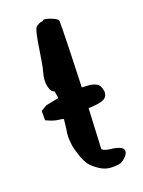

<svg xmlns="http://www.w3.org/2000/svg" viewBox="-132 -731 600 808"><g transform="rotate(-20 167.5 -327.5)"><path d="M163.1 -664.1Q163.6 -668.9 170.9 -668.9Q179.2 -668.9 196.8 -662.6Q229.5 -650.4 229.5 -639.2Q229.5 -558.6 221.7 -345.7Q230 -345.2 249.8 -344.2Q269.5 -343.3 285.6 -334.5Q301.8 -325.7 304.7 -301.3L305.7 -298.8V-296.9Q305.7 -275.4 290 -265.9Q274.4 -256.3 229.5 -254.4L218.8 -253.9Q214.8 -163.6 210 -73.2Q220.7 -63.5 243.2 -61Q302.7 -54.7 302.7 -32.2Q302.7 -20.5 290.5 -7.8Q278.3 4.9 267.1 9.3Q255.9 13.7 227.1 13.7Q198.2 13.7 172.6 -3.4Q147 -20.5 135 -36.1Q123 -51.8 112.3 -83Q101.6 -114.3 99.1 -134Q96.7 -153.8 96.7 -168.9Q96.7 -184.1 101.1 -206.5L105.5 -246.1Q100.6 -249 80.1 -251.5Q59.6 -253.9 29.3 -268.6V-310.5L56.2 -326.2L113.3 -337.4V-340.3L108.4 -369.1Q89.4 -373.5 85 -413.1V-426.8Q85 -442.4 91.3 -462.9Q97.7 -483.4 108.9 -558.8Q120.1 -634.3 129.4 -648.9Q143.1 -663.1 162.1 -664.1H162.6Z"/></g></svg>

Font: Drukaatie burti
Style: Demi
Weight: 600
Version: Version 0.14